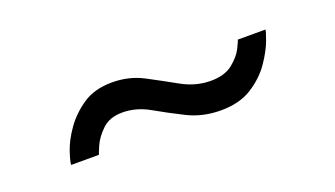

<svg xmlns="http://www.w3.org/2000/svg" viewBox="-29 -462 589 338"><g transform="rotate(-20 266.0 -293.0)"><path d="M65 -237Q65 -243 71 -261Q77 -279 91 -299Q105 -319 127 -334Q149 -349 182 -349Q214 -349 240.5 -335Q267 -321 293 -306.5Q319 -292 347 -292Q373 -292 388 -304Q403 -316 409.5 -329Q416 -342 416 -344H468Q468 -341 462 -324.5Q456 -308 442 -287.5Q428 -267 404.5 -252Q381 -237 346 -237Q312 -237 284 -251Q256 -265 231.5 -279Q207 -293 181 -293Q157 -293 143 -279.5Q129 -266 123 -252Q117 -238 117 -237Z"/></g></svg>

Font: YasnoRaleway Medium
Style: Regular
Weight: 500
Designer: Matt McInerney, Pablo Impallari, Rodrigo Fuenzalida
Foundry: Matt McInerney, Pablo Impallari, Rodrigo Fuenzalida
Version: Version 4.026